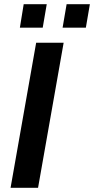

<svg xmlns="http://www.w3.org/2000/svg" viewBox="-20 -888 445 908"><path d="M30 0 151 -686H281L160 0ZM74 -757 92 -868H201L182 -757ZM276 -757 295 -868H405L386 -757Z"/></svg>

Font: Archivo SemiBold SemiBold
Style: Italic
Weight: 600
Italic angle: -10°
Version: Version 2.001